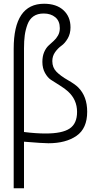

<svg xmlns="http://www.w3.org/2000/svg" viewBox="-20 -754 558 1024"><path d="M53 250V-494Q53 -734 215 -734Q281 -734 318.5 -699.5Q356 -665 356 -608Q356 -574 341 -548.5Q326 -523 307.5 -510Q289 -497 274 -476Q259 -455 259 -428Q259 -394 281 -371.5Q303 -349 341.5 -327Q380 -305 397 -288Q445 -240 445 -158Q445 -69 388 -29.5Q331 10 238 10Q209 10 112 2H108V250ZM108 -497V-50Q172 -42 223 -42Q312 -42 351.5 -68.5Q391 -95 391 -157Q391 -222 343 -266Q327 -281 298 -299Q269 -317 251.5 -328.5Q234 -340 220 -365Q206 -390 206 -424Q206 -454 215.5 -476Q225 -498 239 -511Q253 -524 266.5 -536Q280 -548 289.5 -565Q299 -582 299 -604Q299 -642 275 -662Q251 -682 213 -682Q180 -682 158.5 -667Q137 -652 126.5 -623.5Q116 -595 112 -565.5Q108 -536 108 -497Z"/></svg>

Font: Bellota
Style: Regular
Weight: 400
Designer: Kemie Guaida
Foundry: Kemie Guaida
Version: Version 1.000;PS 002.000;hotconv 1.0.70;makeotf.lib2.5.58329